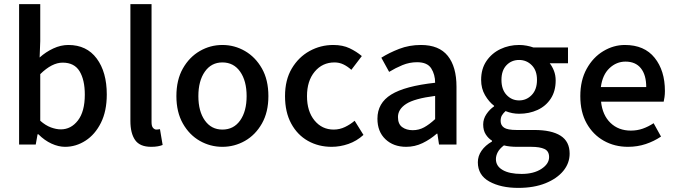

<svg xmlns="http://www.w3.org/2000/svg" viewBox="-20 -704 3293 935"><path d="M297 11Q265 11 231 -4.5Q197 -20 167 -50H163L154 0H73V-684H176V-504L173 -424Q203 -451 239.5 -468Q276 -485 313 -485Q402 -485 451 -419Q500 -353 500 -244Q500 -163 471.5 -106Q443 -49 396.5 -19Q350 11 297 11ZM276 -74Q326 -74 359.5 -117.5Q393 -161 393 -243Q393 -315 367.5 -357Q342 -399 285 -399Q233 -399 176 -343V-116Q202 -93 228 -83.5Q254 -74 276 -74Z M716 11Q661 11 638 -22Q615 -55 615 -115V-684H718V-109Q718 -89 725.5 -81Q733 -73 741 -73Q745 -73 748.5 -73.5Q752 -74 759 -75L772 2Q762 6 748.5 8.5Q735 11 716 11Z M1063 11Q1004 11 953 -18Q902 -47 870.5 -102.5Q839 -158 839 -236Q839 -315 870.5 -370.5Q902 -426 953 -455.5Q1004 -485 1063 -485Q1122 -485 1173 -455.5Q1224 -426 1255.5 -370.5Q1287 -315 1287 -236Q1287 -158 1255.5 -102.5Q1224 -47 1173 -18Q1122 11 1063 11ZM1063 -73Q1118 -73 1149.5 -117.5Q1181 -162 1181 -236Q1181 -310 1149.5 -355Q1118 -400 1063 -400Q1009 -400 977.5 -355Q946 -310 946 -236Q946 -162 977.5 -117.5Q1009 -73 1063 -73Z M1595 11Q1531 11 1479.5 -18Q1428 -47 1398 -102.5Q1368 -158 1368 -236Q1368 -315 1401 -370.5Q1434 -426 1487.5 -455.5Q1541 -485 1603 -485Q1649 -485 1682.5 -469Q1716 -453 1742 -431L1691 -364Q1672 -381 1652 -390.5Q1632 -400 1609 -400Q1550 -400 1512.5 -355Q1475 -310 1475 -236Q1475 -162 1511.5 -117.5Q1548 -73 1605 -73Q1634 -73 1660 -85.5Q1686 -98 1707 -116L1750 -47Q1717 -17 1676.5 -3Q1636 11 1595 11Z M1958 11Q1896 11 1857 -26Q1818 -63 1818 -126Q1818 -202 1885 -243.5Q1952 -285 2099 -301Q2099 -341 2080 -371Q2061 -401 2011 -401Q1974 -401 1940 -387Q1906 -373 1875 -354L1837 -423Q1875 -447 1924 -466Q1973 -485 2030 -485Q2118 -485 2160.5 -432Q2203 -379 2203 -282V0H2118L2110 -53H2107Q2075 -25 2037.5 -7Q2000 11 1958 11ZM1990 -70Q2020 -70 2045.5 -84Q2071 -98 2099 -124V-237Q1998 -224 1958 -198Q1918 -172 1918 -134Q1918 -100 1938.5 -85Q1959 -70 1990 -70Z M2504 211Q2419 211 2363 180Q2307 149 2307 86Q2307 56 2325 30Q2343 4 2376 -15V-19Q2358 -30 2345.5 -49.5Q2333 -69 2333 -98Q2333 -125 2349 -148.5Q2365 -172 2386 -186V-189Q2361 -208 2342 -240.5Q2323 -273 2323 -315Q2323 -369 2349 -407Q2375 -445 2417 -465Q2459 -485 2508 -485Q2527 -485 2545 -481.5Q2563 -478 2577 -473H2746V-396H2657Q2669 -381 2677.5 -359.5Q2686 -338 2686 -312Q2686 -260 2662 -223.5Q2638 -187 2597.5 -168.5Q2557 -150 2508 -150Q2474 -150 2442 -163Q2431 -153 2424.5 -142.5Q2418 -132 2418 -115Q2418 -94 2434.5 -82.5Q2451 -71 2496 -71H2582Q2666 -71 2710 -43Q2754 -15 2754 44Q2754 91 2723 128.5Q2692 166 2636 188.5Q2580 211 2504 211ZM2508 -215Q2544 -215 2569.5 -241.5Q2595 -268 2595 -315Q2595 -361 2569.5 -386.5Q2544 -412 2508 -412Q2471 -412 2446.5 -386.5Q2422 -361 2422 -315Q2422 -268 2447 -241.5Q2472 -215 2508 -215ZM2520 143Q2579 143 2616.5 118.5Q2654 94 2654 61Q2654 32 2631.5 21.5Q2609 11 2567 11H2498Q2461 11 2434 4Q2413 20 2404 37Q2395 54 2395 71Q2395 105 2428 124Q2461 143 2520 143Z M3038 11Q2973 11 2920.5 -18.5Q2868 -48 2837 -103Q2806 -158 2806 -236Q2806 -313 2837 -369Q2868 -425 2918 -455Q2968 -485 3023 -485Q3118 -485 3168 -422.5Q3218 -360 3218 -261Q3218 -245 3216 -231Q3214 -217 3212 -209H2907Q2914 -143 2953 -105.5Q2992 -68 3052 -68Q3083 -68 3110 -77.5Q3137 -87 3163 -104L3199 -39Q3165 -16 3124.5 -2.5Q3084 11 3038 11ZM2906 -280H3127Q3127 -339 3101 -371.5Q3075 -404 3026 -404Q2982 -404 2948 -372Q2914 -340 2906 -280Z"/></svg>

Font: Narnoor Medium
Style: Regular
Weight: 500
Designer: S. Sridhar Murthy
Foundry: SIL International
Version: Version 3.000